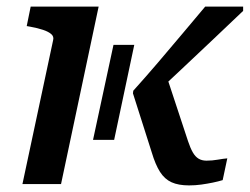

<svg xmlns="http://www.w3.org/2000/svg" viewBox="-20 -558 757 582"><path d="M262 -134H326L387 -422H324ZM550 -130 485 -327 435 -259Q481 -302 530 -348Q579 -394 627 -439.5Q675 -485 717 -525V-538H602Q570 -500 533.5 -456.5Q497 -413 459 -368.5Q421 -324 384 -283L383 -275L440 -96Q451 -59 465 -37Q479 -15 500 -5.5Q521 4 553 4Q572 4 590 1.5Q608 -1 625 -4.5Q642 -8 655 -12L669 -78Q657 -77 640 -74Q623 -71 606 -71Q592 -71 582 -77Q572 -83 564.5 -96Q557 -109 550 -130ZM48 0H165L279 -538H73L61 -479L72 -477Q94 -473 110.5 -467.5Q127 -462 135.5 -454.5Q144 -447 141 -436Z"/></svg>

Font: Roboto Serif Medium
Style: Italic
Weight: 500
Italic angle: -10°
Designer: Greg Gazdowicz
Foundry: Commercial Type
Version: Version 1.008